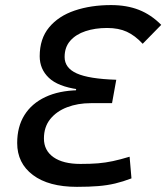

<svg xmlns="http://www.w3.org/2000/svg" viewBox="-20 -723 652 753"><path d="M415.5 -703.1Q477.1 -703.1 524.9 -684.3Q572.8 -665.5 612.3 -625.5L539.6 -551.3Q509.8 -583.5 477.5 -598.4Q445.3 -613.3 399.9 -613.3Q353 -613.3 315.4 -600.8Q277.8 -588.4 255.6 -563.2Q233.4 -538.1 233.4 -499.5Q233.4 -456.5 281 -435.1Q328.6 -413.6 436 -410.2L419.4 -318.4H335.9Q285.2 -318.4 243.4 -302.5Q201.7 -286.6 177 -255.9Q152.3 -225.1 152.3 -179.7Q152.3 -132.8 189.9 -106.4Q227.5 -80.1 295.4 -80.1Q335.4 -80.1 364.7 -82.5Q394 -85 422.6 -91.1Q451.2 -97.2 488.3 -108.4L495.6 -23.4Q462.4 -10.7 431.6 -3.4Q400.9 3.9 365.5 6.8Q330.1 9.8 281.7 9.8Q170.9 9.8 109.1 -36.6Q47.4 -83 47.4 -162.1Q47.4 -226.1 75.9 -271.7Q104.5 -317.4 158 -342.5Q211.4 -367.7 286.1 -369.1L273.4 -342.8L283.2 -399.9L286.6 -372.6Q207 -383.8 171.4 -418Q135.7 -452.1 135.7 -502.4Q135.7 -571.3 172.6 -615.7Q209.5 -660.2 272.9 -681.6Q336.4 -703.1 415.5 -703.1Z"/></svg>

Font: Cascadia Code
Style: Italic
Weight: 400
Italic angle: -10°
Designer: Aaron Bell
Foundry: Saja Typeworks
Version: Version 2407.024